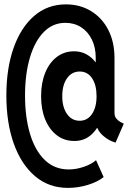

<svg xmlns="http://www.w3.org/2000/svg" viewBox="-20 -748 602 899"><path d="M298.3 131.8Q208.5 131.8 143.8 76.7Q79.1 21.5 44.4 -75.9Q9.8 -173.3 9.8 -301.3Q9.8 -427.7 43.7 -523.7Q77.6 -619.6 140.1 -673.6Q202.6 -727.5 288.6 -727.5Q354.5 -727.5 406 -696.3Q457.5 -665 486.8 -608.4Q516.1 -551.8 516.1 -475.6V-219.2Q516.1 -203.1 524.9 -192.6Q533.7 -182.1 544.9 -176.3L559.6 -168.9L521 -80.1L503.9 -86.4Q482.9 -95.2 463.6 -111.8Q444.3 -128.4 436 -148.4H404.8L436 -201.7V-396.5L402.8 -456.1H428.2V-477.5Q428.2 -525.9 410.2 -562.7Q392.1 -599.6 359.9 -620.4Q327.6 -641.1 286.1 -641.1Q227.1 -641.1 184.8 -597.9Q142.6 -554.7 119.9 -477.8Q97.2 -400.9 97.2 -300.8Q97.2 -199.2 120.6 -121.1Q144 -43 189.7 1.2Q235.4 45.4 301.8 45.4Q336.4 45.4 372.8 33Q409.2 20.5 429.7 2L465.3 81.1Q437.5 103.5 391.6 117.7Q345.7 131.8 298.3 131.8ZM328.1 -87.9Q281.2 -87.9 246.3 -114.5Q211.4 -141.1 191.9 -188.2Q172.4 -235.4 172.4 -297.9Q172.4 -359.9 191.7 -407.2Q210.9 -454.6 245.8 -481.2Q280.8 -507.8 327.1 -507.8Q369.1 -507.8 401.9 -482.4Q434.6 -457 452.9 -409.7Q471.2 -362.3 471.2 -297.4Q471.2 -236.3 453.9 -189Q436.5 -141.6 404.5 -114.7Q372.6 -87.9 328.1 -87.9ZM353 -182.6Q389.2 -182.6 410.6 -213.9Q432.1 -245.1 432.1 -297.9Q432.1 -350.1 411.1 -381.6Q390.1 -413.1 353 -413.1Q316.4 -413.1 293.9 -381.6Q271.5 -350.1 271.5 -297.4Q271.5 -246.1 293.7 -214.4Q315.9 -182.6 353 -182.6Z"/></svg>

Font: Reddit Mono SemiBold
Style: Regular
Weight: 600
Monospace: yes
Designer: Stephen Hutchings
Foundry: Reddit
Version: Version 1.014